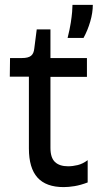

<svg xmlns="http://www.w3.org/2000/svg" viewBox="-20 -754 411 784"><path d="M240 10Q168 10 133 -29Q98 -68 98 -148V-441H20L21 -517H70Q95 -517 106.5 -526Q118 -535 120 -556L130 -634H186V-517H335V-440H186V-150Q186 -110 204.5 -92.5Q223 -75 258 -75Q277 -75 297.5 -80Q318 -85 338 -100V-9Q309 2 284.5 6Q260 10 240 10ZM256 -599Q265 -635 269 -661Q273 -687 274.5 -705Q276 -723 276 -734H359Q359 -702 348.5 -666Q338 -630 321 -599Z"/></svg>

Font: Bricolage Grotesque 96pt ExtraBold
Style: Regular
Weight: 400
Version: Version 1.001;gftools[0.9.33.dev8+g029e19f]